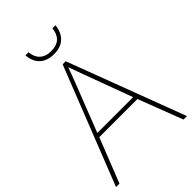

<svg xmlns="http://www.w3.org/2000/svg" viewBox="-263 -1070 1104 1104"><g transform="rotate(-45 288.5 -518.0)"><path d="M412 -970H387C381 -917 354 -882 289 -882C228 -882 197 -917 192 -970H167C173 -897 217 -858 289 -858C361 -858 403 -897 412 -970ZM549 -66H577L307 -782H282L0 -66H28L135 -337H445ZM325 -660 435 -362H144L260 -659C270 -686 283 -718 293 -748C306 -711 317 -683 325 -660Z"/></g></svg>

Font: Noto Sans Malayalam UI Thin
Style: Regular
Weight: 100
Designer: Jelle Bosma - Monotype Design Team
Foundry: Monotype Imaging Inc.
Version: Version 2.104